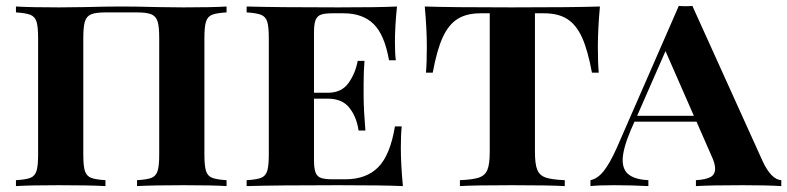

<svg xmlns="http://www.w3.org/2000/svg" viewBox="-20 -630 2665 650"><path d="M747 -588Q713 -586 698 -580Q683 -574 677.5 -557Q672 -540 672 -502V-106Q672 -68 677.5 -51Q683 -34 698.5 -28Q714 -22 747 -20V0Q701 -3 601 -3Q500 -3 444 0V-20Q478 -22 493 -28Q508 -34 513.5 -51Q519 -68 519 -106V-502Q519 -540 513.5 -557.5Q508 -575 492.5 -581.5Q477 -588 444 -588H337Q304 -588 288.5 -581.5Q273 -575 267.5 -557.5Q262 -540 262 -502V-106Q262 -68 267.5 -51Q273 -34 288.5 -28Q304 -22 337 -20V0Q282 -3 180 -3Q82 -3 34 0V-20Q68 -22 83 -28Q98 -34 103.5 -51Q109 -68 109 -106V-502Q109 -540 103.5 -557Q98 -574 82.5 -580Q67 -586 34 -588V-608Q82 -605 180 -605L267 -606Q341 -608 391 -608Q441 -608 515 -606L601 -605Q701 -605 747 -608Z M1344 0Q1279 -3 1125 -3Q919 -3 815 0V-20Q849 -22 864 -28Q879 -34 884.5 -51Q890 -68 890 -106V-502Q890 -540 884.5 -557Q879 -574 863.5 -580Q848 -586 815 -588V-608Q919 -605 1125 -605Q1265 -605 1324 -608Q1317 -541 1317 -488Q1317 -449 1320 -426H1297Q1282 -512 1245 -548.5Q1208 -585 1143 -585H1106Q1080 -585 1067 -580.5Q1054 -576 1048.5 -562.5Q1043 -549 1043 -520V-316H1090Q1136 -316 1159.5 -348.5Q1183 -381 1191 -424H1214Q1211 -390 1211 -346V-306Q1211 -261 1217 -188H1194Q1187 -235 1162.5 -265.5Q1138 -296 1090 -296H1043V-88Q1043 -59 1048.5 -45.5Q1054 -32 1067 -27.5Q1080 -23 1106 -23H1149Q1220 -23 1260.5 -64Q1301 -105 1317 -202H1340Q1337 -174 1337 -130Q1337 -73 1344 0Z M2004 -472Q2004 -416 2007 -384H1984Q1970 -460 1950.5 -503Q1931 -546 1900.5 -565.5Q1870 -585 1822 -585H1791V-116Q1791 -74 1799 -55Q1807 -36 1827 -29Q1847 -22 1892 -20V0Q1838 -3 1712 -3Q1585 -3 1537 0V-20Q1582 -22 1602 -29Q1622 -36 1630 -55Q1638 -74 1638 -116V-585H1607Q1559 -585 1528.5 -565.5Q1498 -546 1478.5 -503Q1459 -460 1445 -384H1422Q1425 -416 1425 -472Q1425 -532 1418 -608Q1505 -605 1712 -605Q1923 -605 2011 -608Q2004 -532 2004 -472Z M2625 -20V0Q2577 -3 2494 -3Q2387 -3 2336 0V-20Q2369 -22 2385 -30.5Q2401 -39 2401 -59Q2401 -77 2388 -104L2338 -218H2128L2116 -191Q2088 -125 2088 -88Q2088 -54 2110 -38Q2132 -22 2175 -20V0Q2118 -3 2060 -3Q2006 -3 1979 0V-20Q2003 -25 2023.5 -50.5Q2044 -76 2067 -127L2278 -610Q2286 -609 2301 -609Q2317 -609 2324 -610L2562 -84Q2591 -22 2625 -20ZM2329 -238 2233 -457 2137 -238Z"/></svg>

Font: Playfair Display SC
Style: Bold
Weight: 700
Designer: Claus Eggers Sørensen
Foundry: Claus Eggers Sørensen
Version: Version 1.200; ttfautohint (v1.6)